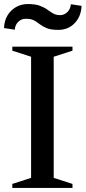

<svg xmlns="http://www.w3.org/2000/svg" viewBox="-58 -931 424 951"><path d="M3 0V-20L96 -50V-650L3 -680V-700H301V-680L208 -650V-50L301 -20V0ZM-38 -792Q-37 -827 -21.5 -853.5Q-6 -880 20.5 -895.5Q47 -911 80 -911Q117 -911 139.5 -902.5Q162 -894 177 -883Q192 -872 206 -864Q220 -856 240 -856Q260 -856 275.5 -871Q291 -886 293 -910L346 -902Q344 -850 312 -816.5Q280 -783 231 -783Q194 -783 173.5 -791.5Q153 -800 139 -811Q125 -822 110.5 -830Q96 -838 70 -838Q48 -838 32.5 -823Q17 -808 15 -784Z"/></svg>

Font: Wittgenstein Medium
Style: Regular
Weight: 500
Designer: Jörg Drees
Foundry: Jörg Drees
Version: Version 1.500